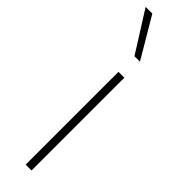

<svg xmlns="http://www.w3.org/2000/svg" viewBox="-305 -799 790 790"><g transform="rotate(45 89.5 -404.0)"><path d="M85 0V-540H119V0ZM86 -632 -25 -808H14L118 -632Z"/></g></svg>

Font: Encode Sans Thin
Style: Regular
Weight: 250
Designer: Multiple Designers
Foundry: Impallari Type
Version: Version 2.000